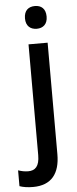

<svg xmlns="http://www.w3.org/2000/svg" viewBox="-106 -779 424 1051"><g transform="rotate(-5 106.0 -253.0)"><path d="M68 -683C68 -641 93 -621 128 -621C162 -621 187 -641 187 -683C187 -727 162 -746 128 -746C93 -746 68 -727 68 -683ZM32 240C134 240 180 178 180 73V-540H75V69C75 131 51 152 13 152C-7 152 -24 148 -42 142V229C-23 236 3 240 32 240Z"/></g></svg>

Font: Noto Sans Bengali SemiCondensed Medium
Style: Regular
Weight: 500
Width: 4
Designer: Joana Ranito - Universal Thirst; Jelle Bosma - Monotype Design Team
Foundry: Universal Thirst ehf.
Version: Version 3.000